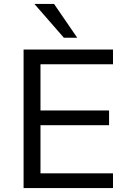

<svg xmlns="http://www.w3.org/2000/svg" viewBox="-20 -957 664 977"><path d="M100 0V-705H555V-630H186V-395H535V-320H186V-75H555V0ZM305 -765 155 -937H255L373 -765Z"/></svg>

Font: Nunito Sans 9pt
Style: Regular
Weight: 400
Version: Version 3.101;gftools[0.9.27]